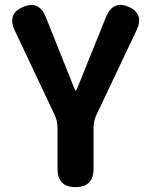

<svg xmlns="http://www.w3.org/2000/svg" viewBox="-20 -768 621 788"><path d="M290 0Q216 0 216 -75V-243Q216 -271 204 -297L41 -642Q8 -711 74 -739Q140 -768 168 -698L284 -408Q289 -396 291 -396Q293 -396 298 -408L415 -698Q444 -768 508 -740Q573 -711 540 -643L376 -297Q364 -271 364 -243V-75Q364 0 290 0Z"/></svg>

Font: Resource Han Rounded KR
Style: Bold
Weight: 700
Designer: Cyano Hao (round all glyphs); Ryoko NISHIZUKA 西塚涼子 (kana, bopomofo & ideographs); Paul D. Hunt (Latin, Greek & Cyrillic)
Foundry: Cyano Hao
Version: 0.990